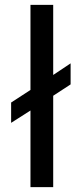

<svg xmlns="http://www.w3.org/2000/svg" viewBox="-20 -774 338 794"><path d="M106 0V-317L26 -266V-350L106 -402V-754H200V-464L272 -512V-425L200 -378V0Z"/></svg>

Font: Ruda Medium
Style: Regular
Weight: 500
Version: Version 2.001